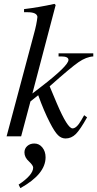

<svg xmlns="http://www.w3.org/2000/svg" viewBox="-20 -703 501 990"><path d="M461 -428V-412Q425 -410 385 -382.5Q345 -355 236 -258L273 -170Q328 -41 354 -41Q375 -41 399 -83Q404 -91 414 -109L429 -98Q394 -35 371 -12Q348 11 318 11Q296 11 278.5 -6.5Q261 -24 237 -71Q207 -129 177 -212L137 -180L89 0H14L155 -528Q169 -578 173 -616Q170 -640 122 -640H104V-656Q179 -665 261 -683L267 -677L147 -221L190 -254Q333 -364 333 -394Q333 -412 296 -412H282V-428ZM85 267 76 249Q151 199 151 161Q151 150 130 130Q106 109 106 83Q106 63 120.5 50Q135 37 157 37Q182 37 198.5 57.5Q215 78 215 108Q215 195 85 267Z"/></svg>

Font: STIX
Style: Italic
Weight: 400
Italic angle: -16.33°
Designer: MicroPress Inc., with final additions and corrections provided by Coen Hoffman, Elsevier (retired)
Version: Version 1.1.1